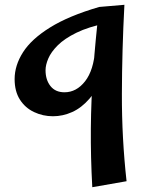

<svg xmlns="http://www.w3.org/2000/svg" viewBox="-20 -475 614 801"><path d="M201 10Q159 10 122 -7.5Q85 -25 63 -59.5Q41 -94 41 -145Q41 -202 76 -257Q111 -312 189 -360.5Q267 -409 394 -446L427 -379Q349 -363 299 -338.5Q249 -314 221 -286Q193 -258 181.5 -231Q170 -204 170 -182Q170 -142 190.5 -116Q211 -90 249 -90Q299 -90 335 -136Q371 -182 377 -270L435 -314Q429 -225 407.5 -163Q386 -101 353 -63Q320 -25 281 -7.5Q242 10 201 10ZM365 306Q358 180 359 60.5Q360 -59 369 -183.5Q378 -308 394 -446L499 -455Q489 -266 488.5 -82.5Q488 101 508 281Z"/></svg>

Font: Marhey Light
Style: Regular
Weight: 400
Version: Version 1.000